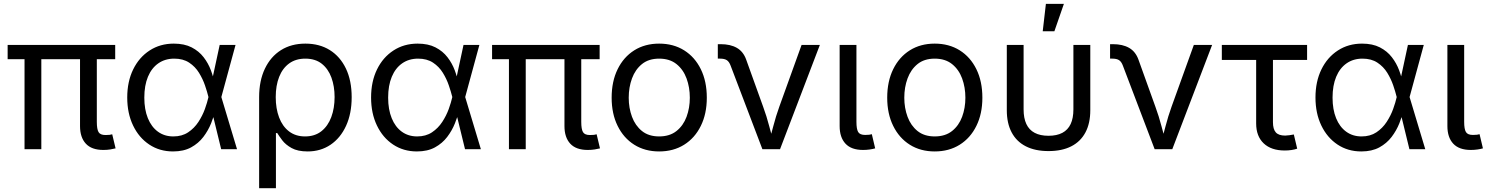

<svg xmlns="http://www.w3.org/2000/svg" viewBox="-20 -781 7794 1005"><path d="M521 3.9Q459.5 3.9 429.2 -29.1Q398.9 -62 398.9 -121.1V-518.1H486.8V-143.1Q486.8 -105 495.8 -89.6Q504.9 -74.2 532.2 -74.2Q546.4 -74.2 553.7 -75.2Q561 -76.2 567.4 -78.1L585 -4.4Q574.2 -1.5 557.4 1.2Q540.5 3.9 521 3.9ZM108.4 0V-518.1H196.3V0ZM20 -471.2V-545.9H583V-471.2Z M885.7 11.7Q815.4 11.7 761.2 -24.4Q707 -60.5 676.5 -124.3Q646 -188 646 -270.5Q646 -354 677 -417.5Q708 -481 763.2 -516.8Q818.4 -552.7 889.6 -552.7Q944.8 -552.7 983.2 -533Q1021.5 -513.2 1045.9 -481.4Q1070.3 -449.7 1084 -412.8Q1097.7 -376 1103.5 -342.3H1135.3L1138.2 -274.4L1220.7 0H1137.7L1070.8 -274.4Q1064.5 -300.3 1053 -334Q1041.5 -367.7 1021.7 -399.9Q1002 -432.1 970.2 -453.1Q938.5 -474.1 892.1 -474.1Q844.2 -474.1 808.8 -449.5Q773.4 -424.8 754.4 -379.2Q735.4 -333.5 735.4 -270Q735.4 -208 753.9 -162.4Q772.5 -116.7 806.6 -91.8Q840.8 -66.9 887.2 -66.9Q932.6 -66.9 964.8 -88.4Q997.1 -109.9 1018.6 -142.8Q1040 -175.8 1052.5 -210.4Q1064.9 -245.1 1070.8 -271.5L1129.9 -545.9H1212.9L1138.2 -271.5L1135.3 -206.5H1107.9Q1100.1 -173.3 1085 -135.5Q1069.8 -97.7 1044.4 -64.2Q1019 -30.8 980.2 -9.5Q941.4 11.7 885.7 11.7Z M1336.4 204.1V-272.5Q1336.4 -358.4 1366.5 -421.4Q1396.5 -484.4 1450.7 -518.6Q1504.9 -552.7 1578.6 -552.7Q1652.3 -552.7 1706.5 -518.8Q1760.7 -484.9 1790.8 -421.9Q1820.8 -358.9 1820.8 -272.5Q1820.8 -186.5 1791.5 -122.6Q1762.2 -58.6 1710.2 -23.4Q1658.2 11.7 1590.3 11.7Q1538.1 11.7 1506.3 -6.1Q1474.6 -23.9 1457.5 -46.6Q1440.4 -69.3 1431.2 -84.5H1424.3V204.1ZM1576.7 -66.9Q1627.9 -66.9 1662.4 -94.2Q1696.8 -121.6 1714.1 -168.2Q1731.4 -214.8 1731.4 -272.9Q1731.4 -329.1 1714.8 -374.8Q1698.2 -420.4 1664.3 -447.3Q1630.4 -474.1 1578.1 -474.1Q1528.3 -474.1 1493.7 -449Q1459 -423.8 1441.2 -378.7Q1423.3 -333.5 1423.3 -272.9Q1423.3 -212.9 1440.9 -166.3Q1458.5 -119.6 1492.9 -93.3Q1527.3 -66.9 1576.7 -66.9Z M2162.1 11.7Q2091.8 11.7 2037.6 -24.4Q1983.4 -60.5 1952.9 -124.3Q1922.4 -188 1922.4 -270.5Q1922.4 -354 1953.4 -417.5Q1984.4 -481 2039.6 -516.8Q2094.7 -552.7 2166 -552.7Q2221.2 -552.7 2259.5 -533Q2297.9 -513.2 2322.3 -481.4Q2346.7 -449.7 2360.4 -412.8Q2374 -376 2379.9 -342.3H2411.6L2414.6 -274.4L2497.1 0H2414.1L2347.2 -274.4Q2340.8 -300.3 2329.3 -334Q2317.9 -367.7 2298.1 -399.9Q2278.3 -432.1 2246.6 -453.1Q2214.8 -474.1 2168.5 -474.1Q2120.6 -474.1 2085.2 -449.5Q2049.8 -424.8 2030.8 -379.2Q2011.7 -333.5 2011.7 -270Q2011.7 -208 2030.3 -162.4Q2048.8 -116.7 2083 -91.8Q2117.2 -66.9 2163.6 -66.9Q2209 -66.9 2241.2 -88.4Q2273.4 -109.9 2294.9 -142.8Q2316.4 -175.8 2328.9 -210.4Q2341.3 -245.1 2347.2 -271.5L2406.2 -545.9H2489.3L2414.6 -271.5L2411.6 -206.5H2384.3Q2376.5 -173.3 2361.3 -135.5Q2346.2 -97.7 2320.8 -64.2Q2295.4 -30.8 2256.6 -9.5Q2217.8 11.7 2162.1 11.7Z M3056.6 3.9Q2995.1 3.9 2964.8 -29.1Q2934.6 -62 2934.6 -121.1V-518.1H3022.5V-143.1Q3022.5 -105 3031.5 -89.6Q3040.5 -74.2 3067.9 -74.2Q3082 -74.2 3089.4 -75.2Q3096.7 -76.2 3103 -78.1L3120.6 -4.4Q3109.9 -1.5 3093 1.2Q3076.2 3.9 3056.6 3.9ZM2644 0V-518.1H2731.9V0ZM2555.7 -471.2V-545.9H3118.7V-471.2Z M3430.2 11.7Q3356 11.7 3300 -23.4Q3244.1 -58.6 3212.9 -122.1Q3181.6 -185.5 3181.6 -269.5Q3181.6 -355 3212.9 -418.7Q3244.1 -482.4 3300 -517.6Q3356 -552.7 3430.2 -552.7Q3504.9 -552.7 3561 -517.6Q3617.2 -482.4 3648.4 -418.7Q3679.7 -355 3679.7 -269.5Q3679.7 -185.5 3648.4 -122.1Q3617.2 -58.6 3561 -23.4Q3504.9 11.7 3430.2 11.7ZM3430.2 -66.9Q3485.4 -66.9 3521 -95.2Q3556.6 -123.5 3573.7 -169.7Q3590.8 -215.8 3590.8 -269.5Q3590.8 -323.7 3573.7 -370.4Q3556.6 -417 3521 -445.6Q3485.4 -474.1 3430.2 -474.1Q3375.5 -474.1 3340.3 -445.6Q3305.2 -417 3288.1 -370.6Q3271 -324.2 3271 -269.5Q3271 -215.8 3288.1 -169.7Q3305.2 -123.5 3340.3 -95.2Q3375.5 -66.9 3430.2 -66.9Z M3970.7 0 3804.7 -436.5Q3796.9 -458 3784.4 -466.1Q3772 -474.1 3749.5 -474.1H3737.3V-549.8H3752Q3803.2 -549.8 3836.9 -530.5Q3870.6 -511.2 3885.7 -469.2L3974.6 -222.2Q3993.2 -171.4 4006.1 -121.6Q4019 -71.8 4033.2 -24.9H4001Q4015.1 -71.8 4028.1 -121.8Q4041 -171.9 4059.1 -222.2L4175.8 -545.9H4271.5L4063 0Z M4497.6 3.9Q4436 3.9 4405.5 -29.1Q4375 -62 4375 -121.1V-545.9H4462.9V-143.1Q4462.9 -105.5 4471.9 -90.1Q4481 -74.7 4508.3 -74.7Q4522.5 -74.7 4529.8 -75.7Q4537.1 -76.7 4543.5 -78.6L4561 -4.4Q4549.3 -1 4532.2 1.5Q4515.1 3.9 4497.6 3.9Z M4872.6 11.7Q4798.3 11.7 4742.4 -23.4Q4686.5 -58.6 4655.3 -122.1Q4624 -185.5 4624 -269.5Q4624 -355 4655.3 -418.7Q4686.5 -482.4 4742.4 -517.6Q4798.3 -552.7 4872.6 -552.7Q4947.3 -552.7 5003.4 -517.6Q5059.6 -482.4 5090.8 -418.7Q5122.1 -355 5122.1 -269.5Q5122.1 -185.5 5090.8 -122.1Q5059.6 -58.6 5003.4 -23.4Q4947.3 11.7 4872.6 11.7ZM4872.6 -66.9Q4927.7 -66.9 4963.4 -95.2Q4999 -123.5 5016.1 -169.7Q5033.2 -215.8 5033.2 -269.5Q5033.2 -323.7 5016.1 -370.4Q4999 -417 4963.4 -445.6Q4927.7 -474.1 4872.6 -474.1Q4817.9 -474.1 4782.7 -445.6Q4747.6 -417 4730.5 -370.6Q4713.4 -324.2 4713.4 -269.5Q4713.4 -215.8 4730.5 -169.7Q4747.6 -123.5 4782.7 -95.2Q4817.9 -66.9 4872.6 -66.9Z M5468.3 9.8Q5398.4 9.8 5349.6 -15.1Q5300.8 -40 5275.4 -87.9Q5250 -135.7 5250 -204.1V-545.9H5337.9V-208.5Q5337.9 -162.6 5352.3 -131.8Q5366.7 -101.1 5395.8 -85.7Q5424.8 -70.3 5468.3 -70.3Q5511.7 -70.3 5540.8 -85.7Q5569.8 -101.1 5584.2 -131.8Q5598.6 -162.6 5598.6 -208.5V-545.9H5687V-204.1Q5687 -135.7 5661.6 -87.9Q5636.2 -40 5587.4 -15.1Q5538.6 9.8 5468.3 9.8ZM5438 -617.2 5454.6 -760.7H5548.8L5499 -617.2Z M6023.9 0 5857.9 -436.5Q5850.1 -458 5837.6 -466.1Q5825.2 -474.1 5802.7 -474.1H5790.5V-549.8H5805.2Q5856.4 -549.8 5890.1 -530.5Q5923.8 -511.2 5939 -469.2L6027.8 -222.2Q6046.4 -171.4 6059.3 -121.6Q6072.3 -71.8 6086.4 -24.9H6054.2Q6068.4 -71.8 6081.3 -121.8Q6094.2 -171.9 6112.3 -222.2L6229 -545.9H6324.7L6116.2 0Z M6705.1 6.8Q6634.3 6.8 6594.7 -30.5Q6555.2 -67.9 6555.2 -134.8V-467.3H6375.5V-545.9H6821.8V-467.3H6643.1V-141.6Q6643.1 -105 6658 -88.1Q6672.9 -71.3 6707 -71.3Q6715.8 -71.3 6728.8 -73.2Q6741.7 -75.2 6752.4 -77.1L6770 -2.9Q6757.8 1.5 6740.5 4.2Q6723.1 6.8 6705.1 6.8Z M7105.5 11.7Q7035.2 11.7 6981 -24.4Q6926.8 -60.5 6896.2 -124.3Q6865.7 -188 6865.7 -270.5Q6865.7 -354 6896.7 -417.5Q6927.7 -481 6982.9 -516.8Q7038.1 -552.7 7109.4 -552.7Q7164.6 -552.7 7202.9 -533Q7241.2 -513.2 7265.6 -481.4Q7290 -449.7 7303.7 -412.8Q7317.4 -376 7323.2 -342.3H7355L7357.9 -274.4L7440.4 0H7357.4L7290.5 -274.4Q7284.2 -300.3 7272.7 -334Q7261.2 -367.7 7241.5 -399.9Q7221.7 -432.1 7189.9 -453.1Q7158.2 -474.1 7111.8 -474.1Q7064 -474.1 7028.6 -449.5Q6993.2 -424.8 6974.1 -379.2Q6955.1 -333.5 6955.1 -270Q6955.1 -208 6973.6 -162.4Q6992.2 -116.7 7026.4 -91.8Q7060.5 -66.9 7106.9 -66.9Q7152.3 -66.9 7184.6 -88.4Q7216.8 -109.9 7238.3 -142.8Q7259.8 -175.8 7272.2 -210.4Q7284.7 -245.1 7290.5 -271.5L7349.6 -545.9H7432.6L7357.9 -271.5L7355 -206.5H7327.6Q7319.8 -173.3 7304.7 -135.5Q7289.6 -97.7 7264.2 -64.2Q7238.8 -30.8 7200 -9.5Q7161.1 11.7 7105.5 11.7Z M7678.7 3.9Q7617.2 3.9 7586.7 -29.1Q7556.2 -62 7556.2 -121.1V-545.9H7644V-143.1Q7644 -105.5 7653.1 -90.1Q7662.1 -74.7 7689.5 -74.7Q7703.6 -74.7 7710.9 -75.7Q7718.3 -76.7 7724.6 -78.6L7742.2 -4.4Q7730.5 -1 7713.4 1.5Q7696.3 3.9 7678.7 3.9Z"/></svg>

Font: Inter Variable LoSnoCo
Style: Regular
Weight: 400
Designer: Rasmus Andersson
Foundry: rsms
Version: Version 4.000;git-a52131595; featfreeze: case,dlig,ss01,ss02